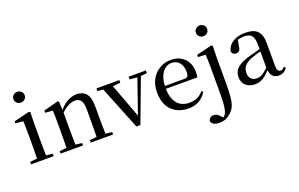

<svg xmlns="http://www.w3.org/2000/svg" viewBox="-116 -1276 3185 2046"><g transform="rotate(-20 1476.5 -253.0)"><path d="M42 0V-28L151 -39H191L298 -28V0ZM121 0Q122 -25 123 -66Q124 -107 124.5 -152Q125 -197 125 -230V-294Q125 -345 124 -384.5Q123 -424 121 -461L35 -466V-491L212 -534L225 -526L222 -382V-230Q222 -197 222.5 -152Q223 -107 223.5 -66Q224 -25 225 0ZM166 -655Q140 -655 121.5 -672Q103 -689 103 -716Q103 -743 121.5 -760Q140 -777 166 -777Q192 -777 211 -760Q230 -743 230 -716Q230 -689 211 -672Q192 -655 166 -655Z M377 0V-28L485 -39H526L631 -28V0ZM456 0Q457 -25 457.5 -66Q458 -107 458.5 -152Q459 -197 459 -230V-295Q459 -346 458.5 -384.5Q458 -423 456 -459L371 -465V-490L537 -534L550 -526L556 -410V-409V-230Q556 -197 556.5 -152Q557 -107 557.5 -66Q558 -25 559 0ZM719 0V-28L825 -39H867L972 -28V0ZM797 0Q798 -25 798.5 -65.5Q799 -106 799.5 -151Q800 -196 800 -230V-352Q800 -422 777 -450.5Q754 -479 712 -479Q679 -479 633 -456.5Q587 -434 535 -376L528 -412H539Q594 -480 647 -508.5Q700 -537 753 -537Q820 -537 858 -492.5Q896 -448 896 -348V-230Q896 -196 896.5 -151Q897 -106 898 -65.5Q899 -25 900 0Z M1235 5 1023 -522H1132L1299 -74H1281L1286 -87L1437 -522H1478L1280 5ZM973 -492V-522H1233V-492L1125 -482H1072ZM1338 -492V-522H1534V-492L1453 -482H1435Z M1826 15Q1750 15 1691 -16Q1632 -47 1598.5 -108.5Q1565 -170 1565 -260Q1565 -346 1600 -408Q1635 -470 1693 -503.5Q1751 -537 1818 -537Q1886 -537 1933.5 -509Q1981 -481 2005.5 -433.5Q2030 -386 2030 -325Q2030 -289 2024 -265H1609V-297H1889Q1917 -297 1927 -312Q1937 -327 1937 -360Q1937 -425 1905 -464.5Q1873 -504 1815 -504Q1774 -504 1740.5 -477.5Q1707 -451 1687 -399.5Q1667 -348 1667 -273Q1667 -192 1691.5 -139.5Q1716 -87 1758 -63Q1800 -39 1855 -39Q1908 -39 1946.5 -58Q1985 -77 2014 -112L2031 -99Q1999 -45 1947.5 -15Q1896 15 1826 15Z M2082 271Q2040 271 2017 256.5Q1994 242 1989 220Q2000 173 2049 173Q2069 173 2085 181.5Q2101 190 2118 210L2150 245V252H2123V243Q2137 234 2149.5 222.5Q2162 211 2170 194Q2182 167 2187 124.5Q2192 82 2193 25Q2194 -32 2194 -99V-293Q2194 -343 2193 -383.5Q2192 -424 2190 -461L2105 -466V-491L2278 -534L2293 -525L2290 -382V-97Q2290 -10 2285 48Q2280 106 2265 144.5Q2250 183 2220 212Q2189 244 2155 257.5Q2121 271 2082 271ZM2236 -655Q2210 -655 2191 -672Q2172 -689 2172 -716Q2172 -743 2191 -760Q2210 -777 2236 -777Q2261 -777 2280 -760Q2299 -743 2299 -716Q2299 -689 2280 -672Q2261 -655 2236 -655Z M2577 15Q2517 15 2477 -19Q2437 -53 2437 -116Q2437 -156 2454.5 -187Q2472 -218 2513 -242.5Q2554 -267 2623 -287Q2664 -299 2711 -311Q2758 -323 2798 -333V-308Q2758 -298 2717.5 -286.5Q2677 -275 2645 -263Q2584 -240 2557.5 -207.5Q2531 -175 2531 -130Q2531 -84 2555.5 -61Q2580 -38 2620 -38Q2641 -38 2662 -46Q2683 -54 2710 -75.5Q2737 -97 2774 -135L2784 -86H2757Q2727 -53 2700 -30.5Q2673 -8 2644 3.5Q2615 15 2577 15ZM2847 14Q2801 14 2777.5 -16Q2754 -46 2750 -98V-101V-365Q2750 -421 2738 -451Q2726 -481 2701.5 -493Q2677 -505 2638 -505Q2610 -505 2581.5 -497.5Q2553 -490 2519 -472L2568 -499L2553 -420Q2550 -389 2535.5 -376Q2521 -363 2501 -363Q2461 -363 2452 -402Q2465 -465 2520.5 -501Q2576 -537 2667 -537Q2758 -537 2801 -494Q2844 -451 2844 -355V-104Q2844 -61 2854.5 -45Q2865 -29 2884 -29Q2896 -29 2906 -35Q2916 -41 2929 -56L2945 -42Q2929 -13 2904.5 0.5Q2880 14 2847 14Z"/></g></svg>

Font: Noto Serif KR ExtraLight Medium
Style: Regular
Weight: 500
Version: Version 2.002-H1;hotconv 1.1.0;makeotfexe 2.6.0